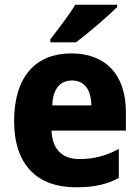

<svg xmlns="http://www.w3.org/2000/svg" viewBox="-20 -786 593 816"><path d="M478 -756V-766H300C273 -721 227 -662 194 -619V-606H303C354 -644 441 -719 478 -756ZM283 -559C133 -559 40 -462 40 -271C40 -84 140 10 302 10C380 10 434 -2 485 -30V-153C428 -123 379 -110 317 -110C242 -110 202 -154 199 -231H515V-309C515 -470 428 -559 283 -559ZM286 -444C340 -444 368 -402 368 -338H202C205 -413 239 -444 286 -444Z"/></svg>

Font: Noto Sans Gurmukhi UI SemiCondensed ExtraBold
Style: Regular
Weight: 800
Width: 4
Designer: Jelle Bosma - Monotype Design Team
Foundry: Monotype Imaging Inc.
Version: Version 2.004